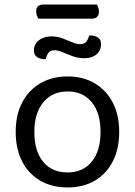

<svg xmlns="http://www.w3.org/2000/svg" viewBox="-20 -811 593 844"><path d="M504 -231Q504 -157 476 -102Q448 -47 397 -17Q346 13 277 13Q208 13 156.5 -17Q105 -47 77 -102Q49 -157 49 -231Q49 -306 77.5 -360.5Q106 -415 157.5 -445Q209 -475 277 -475Q345 -475 396 -445Q447 -415 475.5 -360.5Q504 -306 504 -231ZM277 -409Q210 -409 170.5 -361.5Q131 -314 131 -231Q131 -147 169.5 -100Q208 -53 277 -53Q345 -53 383.5 -100.5Q422 -148 422 -231Q422 -314 383.5 -361.5Q345 -409 277 -409ZM204 -651Q232 -651 254.5 -642.5Q277 -634 296.5 -625.5Q316 -617 333 -617Q351 -617 359.5 -628Q368 -639 372 -655H378Q396 -655 410 -646.5Q424 -638 424 -617Q424 -589 404 -572Q384 -555 351 -555Q323 -555 299 -564Q275 -573 255 -581.5Q235 -590 219 -590Q201 -590 193 -579Q185 -568 181 -551H175Q157 -551 143 -560Q129 -569 129 -589Q129 -609 139.5 -622.5Q150 -636 167.5 -643.5Q185 -651 204 -651ZM385 -729H149Q145 -735 142 -743Q139 -751 139 -760Q139 -777 147.5 -784Q156 -791 169 -791H406Q409 -786 412 -777.5Q415 -769 415 -761Q415 -745 407 -737Q399 -729 385 -729Z"/></svg>

Font: Baloo Bhaijaan 2
Style: Regular
Weight: 400
Designer: Sanskriti Dholi, Noopur Datye and Ek Type
Foundry: Ek Type
Version: Version 1.701